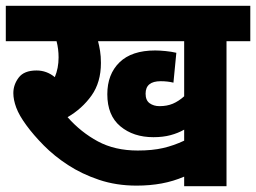

<svg xmlns="http://www.w3.org/2000/svg" viewBox="-20 -642 883 662"><path d="M761 -500V0H615V-33Q578 -17 537.5 -9.5Q497 -2 451 -2Q381 -2 321.5 -22Q262 -42 214.5 -73Q167 -104 131 -140.5Q95 -177 71 -210Q46 -244 36 -271Q26 -298 26 -321Q26 -350 44.5 -374.5Q63 -399 106 -399Q141 -399 169 -376Q182 -407 182 -444Q182 -473 175 -500H0V-622H843V-500ZM530 -276Q556 -276 576 -284.5Q596 -293 615 -310V-500H318Q322 -485 325 -466.5Q328 -448 328 -425Q328 -358 295.5 -312.5Q263 -267 213 -238Q259 -186 317.5 -154.5Q376 -123 455 -123Q505 -123 542 -131.5Q579 -140 615 -157V-195Q594 -183 568 -176Q542 -169 509 -169Q440 -169 395 -206.5Q350 -244 350 -317Q350 -386 392 -427Q434 -468 515 -468Q530 -468 550.5 -466Q571 -464 588 -460L578 -357Q558 -362 534 -362Q482 -362 482 -319Q482 -296 496 -286Q510 -276 530 -276Z"/></svg>

Font: Noto Sans Devanagari UI SemiCondensed ExtraBold
Style: Regular
Weight: 800
Width: 4
Designer: Jelle Bosma - Monotype Design Team
Foundry: Monotype Imaging Inc.
Version: Version 2.004; ttfautohint (v1.8.4.7-5d5b)